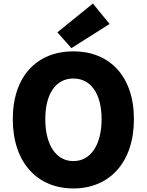

<svg xmlns="http://www.w3.org/2000/svg" viewBox="-20 -1047 826 1081"><path d="M382 -776 597 -912 503 -1027 303 -865ZM393 14C596 14 734 -132 734 -376C734 -619 596 -758 393 -758C190 -758 52 -620 52 -376C52 -132 190 14 393 14ZM393 -140C295 -140 235 -232 235 -376C235 -520 295 -605 393 -605C491 -605 552 -520 552 -376C552 -232 491 -140 393 -140Z"/></svg>

Font: Noto Sans JP Black
Style: Regular
Weight: 900
Designer: Ryoko NISHIZUKA  (kana, bopomofo & ideographs); Paul D. Hunt (Latin, Greek & Cyrillic); Sandoll Communications , Soo-you
Foundry: Adobe
Version: Version 2.002;hotconv 1.0.116;makeotfexe 2.5.65601